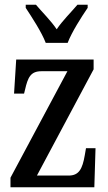

<svg xmlns="http://www.w3.org/2000/svg" viewBox="-20 -786 455 806"><path d="M172 -606H264C281 -651 322 -715 348 -753V-766H305C278 -734 242 -699 218 -663C194 -699 158 -734 131 -766H88V-753C113 -715 155 -651 172 -606ZM24 0H376L381 -164H341L336 -135C326 -76 311 -49 268 -49H135L373 -495V-536H48L39 -393H81L85 -409C97 -462 109 -487 154 -487H263L24 -40Z"/></svg>

Font: Noto Serif Bengali ExtraCondensed Medium
Style: Regular
Weight: 500
Width: 2
Designer: Juan Bruce, Universal Thirst, Indian Type Foundry and the Monotype Design Team.
Foundry: Monotype Imaging Inc.
Version: Version 2.003